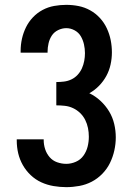

<svg xmlns="http://www.w3.org/2000/svg" viewBox="-20 -763 540 791"><path d="M253 8Q227 8 200.5 3.5Q174 -1 150 -12Q126 -23 106.5 -41.5Q87 -60 74 -83Q61 -106 55 -131.5Q49 -157 49 -184V-189H160V-186Q160 -167 166 -148.5Q172 -130 184.5 -115.5Q197 -101 215.5 -94.5Q234 -88 253 -88Q273 -88 292.5 -96.5Q312 -105 324 -122Q336 -139 341 -159Q346 -179 346 -200Q346 -218 342.5 -235.5Q339 -253 331 -269Q323 -285 310 -297.5Q297 -310 281 -317.5Q265 -325 247.5 -327Q230 -329 212 -329V-425Q228 -425 244 -427Q260 -429 274.5 -436Q289 -443 300 -455Q311 -467 317.5 -481.5Q324 -496 327 -512Q330 -528 330 -544Q330 -562 326 -580Q322 -598 313 -613.5Q304 -629 287.5 -638Q271 -647 253 -647Q236 -647 219.5 -639Q203 -631 193.5 -616.5Q184 -602 180 -584.5Q176 -567 176 -550V-546H65V-553Q65 -579 70.5 -603.5Q76 -628 87 -650.5Q98 -673 115.5 -691.5Q133 -710 155.5 -722Q178 -734 203 -738.5Q228 -743 253 -743Q279 -743 304 -738Q329 -733 351.5 -720.5Q374 -708 391.5 -689Q409 -670 420 -646.5Q431 -623 436 -598Q441 -573 441 -547Q441 -522 435.5 -497Q430 -472 418 -450Q406 -428 388 -409.5Q370 -391 348 -379Q373 -367 394 -347.5Q415 -328 429.5 -304Q444 -280 450.5 -252.5Q457 -225 457 -197Q457 -170 451 -143Q445 -116 433 -91.5Q421 -67 401.5 -47Q382 -27 358 -14.5Q334 -2 307 3Q280 8 253 8Z"/></svg>

Font: Iosevka
Style: Bold
Weight: 700
Monospace: yes
Designer: Belleve Invis
Foundry: Belleve Invis
Version: Version 32.5.0; ttfautohint (v1.8.4)